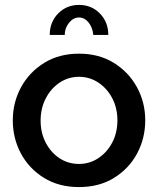

<svg xmlns="http://www.w3.org/2000/svg" viewBox="-20 -750 642 780"><path d="M301 10Q219 10 158.5 -27.5Q98 -65 65 -126.5Q32 -188 32 -261Q32 -334 65.5 -395.5Q99 -457 159.5 -494.5Q220 -532 301 -532Q382 -532 442.5 -494.5Q503 -457 536.5 -395.5Q570 -334 570 -261Q570 -188 537 -126.5Q504 -65 443.5 -27.5Q383 10 301 10ZM145 -260Q145 -210 166 -170Q187 -130 222 -107Q257 -84 301 -84Q344 -84 379.5 -107.5Q415 -131 436 -171Q457 -211 457 -261Q457 -311 436 -351Q415 -391 379.5 -414.5Q344 -438 301 -438Q258 -438 222.5 -414.5Q187 -391 166 -350.5Q145 -310 145 -260ZM301 -679Q278 -679 260.5 -657.5Q243 -636 243 -608H182Q182 -660 216 -695Q250 -730 301 -730Q352 -730 386 -695Q420 -660 420 -608H359Q356 -639 339.5 -659Q323 -679 301 -679Z"/></svg>

Font: Raleway SemiBold
Style: Regular
Weight: 600
Designer: Matt McInerney, Pablo Impallari, Rodrigo Fuenzalida
Foundry: Matt McInerney, Pablo Impallari, Rodrigo Fuenzalida
Version: Version 4.026